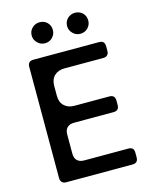

<svg xmlns="http://www.w3.org/2000/svg" viewBox="-133 -1008 870 1095"><g transform="rotate(-15 301.5 -460.5)"><path d="M208 -796.9Q182.6 -796.9 164.1 -815.4Q145.5 -834 145.5 -858.4Q145.5 -885.7 164.1 -903.3Q182.6 -920.9 208 -920.9Q235.4 -920.9 252.9 -903.3Q270.5 -885.7 270.5 -858.4Q270.5 -834 252.9 -815.4Q235.4 -796.9 208 -796.9ZM417 -796.9Q391.6 -796.9 373 -815.4Q354.5 -834 354.5 -858.4Q354.5 -885.7 373 -903.3Q391.6 -920.9 417 -920.9Q443.4 -920.9 461.9 -903.3Q479.5 -885.7 479.5 -858.4Q479.5 -834 461.9 -815.4Q443.4 -796.9 417 -796.9ZM277.3 -409.2Q240.2 -409.2 217.8 -430.7Q195.3 -451.2 195.3 -491.2Q195.3 -509.8 195.3 -547.9Q195.3 -586.9 217.8 -608.4Q240.2 -629.9 277.3 -629.9Q353.5 -629.9 506.8 -629.9Q523.4 -629.9 531.2 -638.7Q540 -646.5 540 -663.1Q540 -672.9 540 -690.4Q540 -707 531.2 -715.8Q523.4 -723.6 506.8 -723.6Q377.9 -723.6 119.1 -723.6Q103.5 -723.6 94.7 -715.8Q85.9 -707 85.9 -690.4Q85.9 -471.7 85.9 -33.2Q85.9 -17.6 94.7 -8.8Q103.5 0 119.1 0Q250 0 510.7 0Q527.3 0 536.1 -8.8Q543.9 -17.6 543.9 -33.2Q543.9 -43 543.9 -60.5Q543.9 -77.1 536.1 -85.9Q527.3 -93.8 510.7 -93.8Q423.8 -93.8 251 -93.8Q223.6 -93.8 209 -108.4Q195.3 -122.1 195.3 -149.4Q195.3 -186.5 195.3 -260.7Q195.3 -288.1 209 -301.8Q223.6 -316.4 251 -316.4Q328.1 -316.4 483.4 -316.4Q499 -316.4 507.8 -324.2Q516.6 -333 516.6 -349.6Q516.6 -358.4 516.6 -376Q516.6 -392.6 507.8 -401.4Q499 -409.2 483.4 -409.2Q431.6 -409.2 379.9 -409.2Q329.1 -409.2 277.3 -409.2Z"/></g></svg>

Font: DeepSea
Style: Medium
Weight: 500
Designer: Stem
Version: Version 3.019;git-0a5106e0b